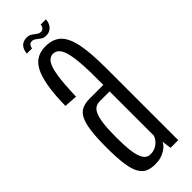

<svg xmlns="http://www.w3.org/2000/svg" viewBox="-231 -699 724 724"><g transform="rotate(-45 131.0 -337.0)"><path d="M107.5 3.5Q124.5 3.5 137.8 -0.5Q151 -4.5 161 -10.8Q171 -17 177.5 -24Q184 -31 186.5 -38L191.5 0H232.5V-385.5Q232.5 -471 221.8 -518.2Q211 -565.5 188.2 -585Q165.5 -604.5 128.5 -604.5Q103.5 -604.5 84.2 -594.2Q65 -584 52 -560.5Q39 -537 31.5 -495.8Q24 -454.5 23 -392L76 -388.5Q78 -456 84 -494.2Q90 -532.5 101 -548.5Q112 -564.5 128.5 -564.5Q146.5 -564.5 157.8 -548Q169 -531.5 174.5 -492.5Q180 -453.5 180 -385.5V-347H106Q83.5 -347 67.2 -339.5Q51 -332 41 -313.2Q31 -294.5 26.2 -260.5Q21.5 -226.5 21.5 -172.5Q21.5 -116.5 26.5 -81.8Q31.5 -47 42.5 -28.5Q53.5 -10 69.5 -3.2Q85.5 3.5 107.5 3.5ZM121 -36Q111 -36 102.5 -41.5Q94 -47 87.5 -61.8Q81 -76.5 77.8 -103.5Q74.5 -130.5 74.5 -175Q74.5 -218 78.2 -245.8Q82 -273.5 88.8 -287.8Q95.5 -302 105.2 -307.5Q115 -313 127 -313H179.5V-77.5Q177.5 -69 169.8 -59.2Q162 -49.5 149.8 -42.8Q137.5 -36 121 -36ZM159 -630.5Q169 -630.5 176 -633.5Q183 -636.5 187.8 -641.2Q192.5 -646 195.5 -651.5Q198.5 -657 200.2 -663.5Q202 -670 201.5 -675H174Q174 -671 172 -666Q170 -661 165.8 -657.8Q161.5 -654.5 155.5 -654.5Q148.5 -654.5 142.8 -658Q137 -661.5 131.2 -666.2Q125.5 -671 118.8 -674.5Q112 -678 102.5 -678Q93.5 -678 86.2 -675.5Q79 -673 74 -668.5Q69 -664 66 -658Q63 -652 61.5 -646.2Q60 -640.5 59.5 -634.5H87.5Q88 -639 90 -644Q92 -649 96.2 -651.8Q100.5 -654.5 107 -654.5Q113 -654.5 118.5 -651Q124 -647.5 129.8 -642.8Q135.5 -638 142.2 -634.2Q149 -630.5 159 -630.5Z"/></g></svg>

Font: Anybody ExtraCondensed Light
Style: Regular
Weight: 300
Width: 2
Version: Version 1.113;gftools[0.9.25]